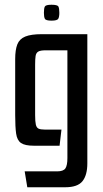

<svg xmlns="http://www.w3.org/2000/svg" viewBox="-20 -614 436 809"><path d="M95 175 84 108H221Q247 108 255.5 95.5Q264 83 264 52V-402H172Q150 -402 141 -396.5Q132 -391 130 -378Q128 -365 128 -342V-129Q128 -102 131 -89Q134 -76 142.5 -72Q151 -68 168 -68H239L231 0H123Q85 0 68.5 -11.5Q52 -23 48 -51Q44 -79 44 -129V-365Q44 -404 53 -427Q62 -450 86.5 -460Q111 -470 156 -470H348V74Q348 124 327.5 149.5Q307 175 255 175ZM197 -527Q173 -527 169 -535Q165 -543 165 -560Q165 -579 169 -586.5Q173 -594 197 -594Q222 -594 226 -586.5Q230 -579 230 -560Q230 -543 225.5 -535Q221 -527 197 -527Z"/></svg>

Font: Smooch Sans Thin SemiBold
Style: Regular
Weight: 600
Version: Version 1.010